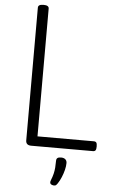

<svg xmlns="http://www.w3.org/2000/svg" viewBox="-83 -1198 933 1556"><g transform="rotate(5 383.0 -420.5)"><path d="M206 0Q162 0 162 -40V-1119Q162 -1133 173 -1139.5Q184 -1146 206 -1146Q228 -1146 239 -1139.5Q250 -1133 250 -1119V-80H708Q723 -80 729 -71.5Q735 -63 735 -40Q735 -18 729 -9Q723 0 708 0ZM401 302Q389 297 386 288.5Q383 280 389 265Q401 235 407 210Q413 185 415 160Q417 135 417 105Q417 88 426.5 81Q436 74 455 74Q478 74 490.5 85Q503 96 503 115Q503 140 495.5 170.5Q488 201 475.5 231Q463 261 447 285Q437 301 427 304Q417 307 401 302Z"/></g></svg>

Font: Playwrite BR
Style: Regular
Weight: 400
Designer: Veronika Burian, José Scaglione
Foundry: TypeTogether
Version: Version 1.002